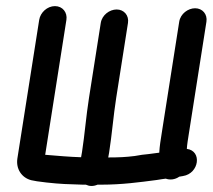

<svg xmlns="http://www.w3.org/2000/svg" viewBox="-20 -594 696 628"><path d="M127.8 -87.7 197.2 -529C201 -553.1 184.9 -574 159.7 -574C134.5 -574 112 -553.1 108.2 -529L36.9 -76C31.5 -41.7 50.8 -12.7 82.1 -4.6C90.4 -2.4 107.6 0.2 131.8 2.9C178.9 8.2 201.6 8.5 250 10H260.8C271.7 15 283.6 16.5 299.2 10H312.4C378.6 10 436.4 2.1 492.1 -5.2C504.3 -6.8 513.7 -9 522.2 -9.7C535 -4.9 551.9 -5.9 566.5 -16.2C567 -16.2 567.5 -16.3 568 -16.4L578.5 -18.2C631.6 -26.5 641.6 -100.6 591.1 -107C592 -122.1 594.5 -136.7 599.6 -169L655.2 -523C659 -547.3 642.4 -567 618.1 -567C595.1 -567 570.3 -549 566.2 -523L510.6 -169C505 -133.4 502.2 -117.1 500.9 -94.6C500.3 -94.6 496.4 -94 494.4 -93.8L464.7 -89.9C452.3 -89 438.9 -87.1 420.3 -83.7C390 -80 369.4 -79.1 334 -79C334.4 -81.7 336.1 -89.5 336.9 -95C346.2 -153.7 350.9 -215.7 360.1 -274L398.6 -519C402.4 -543.3 385.8 -563 361.5 -563C338.5 -563 313.7 -545 309.6 -519L271.1 -274C261.5 -213.3 257 -152.8 248.2 -96.6C247.2 -91.7 246.2 -86.6 245.2 -79.7C209.1 -80.8 167.8 -84.3 127.8 -87.7Z"/></svg>

Font: Just Breathe
Style: BdObl3
Weight: 400
Foundry: Cannot Into Space Fonts
Version: Version 0.72